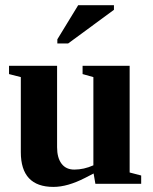

<svg xmlns="http://www.w3.org/2000/svg" viewBox="-20 -715 596 747"><path d="M344.2 -40 311 -22.9Q242.7 12.2 188 12.2Q61 12.2 61 -123V-415L15.1 -426.8V-459H202.1V-142.1Q202.1 -101.1 219.5 -78.1Q236.8 -55.2 269 -55.2Q306.2 -55.2 343.3 -71.8V-415L301.3 -426.8V-459H484.4V-43.9L529.3 -32.2V0H351.1ZM203.1 -545.9V-562L284.2 -694.8H423.3V-676.8L245.1 -545.9Z"/></svg>

Font: Tinos
Style: Bold
Weight: 700
Designer: Steve Matteson
Foundry: Monotype Imaging Inc.
Version: Version 1.23